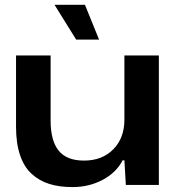

<svg xmlns="http://www.w3.org/2000/svg" viewBox="-20 -760 724 789"><path d="M277.8 8.8Q223.6 8.8 182.4 -4.2Q141.1 -17.1 109.9 -45.7Q78.6 -74.2 62.3 -122.8Q45.9 -171.4 45.9 -238.8V-532.2H188V-264.2Q188 -182.1 220.9 -141.1Q253.9 -100.1 325.2 -100.1Q399.9 -100.1 445.6 -146.5Q491.2 -192.9 491.2 -268.1V-532.2H632.8V0H497.1L491.2 -101.1H483.9Q457.5 -50.3 401.6 -20.8Q345.7 8.8 277.8 8.8ZM204.1 -740.2H329.1L387.2 -597.2H293Z"/></svg>

Font: Lumene Sans Expanded
Style: Bold
Weight: 600
Width: 7
Designer: Deni Anggara
Version: Version 1.003;Glyphs 3.1.2 (3151)